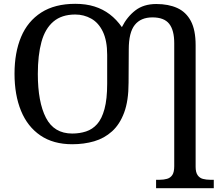

<svg xmlns="http://www.w3.org/2000/svg" viewBox="-20 -745 1159 1005"><path d="M797 240V196H816Q837 196 854.5 191Q872 186 882 171Q892 156 892 125V-519Q892 -587 865.5 -620.5Q839 -654 778 -654Q717 -654 685.5 -614.5Q654 -575 654 -487L653 -312Q653 -218 630 -156Q607 -94 566.5 -57.5Q526 -21 473 -5.5Q420 10 358 10Q259 10 191.5 -36Q124 -82 90 -165Q56 -248 56 -359Q56 -470 90.5 -552Q125 -634 196 -679.5Q267 -725 374 -725Q430 -725 474.5 -711Q519 -697 554.5 -670Q590 -643 618 -603Q645 -657 688.5 -690.5Q732 -724 798 -724Q862 -724 908 -703Q954 -682 979 -635Q1004 -588 1004 -508V128Q1004 157 1014.5 172Q1025 187 1042.5 191.5Q1060 196 1080 196H1099V240ZM358 -46Q397 -46 430.5 -57Q464 -68 488.5 -95.5Q513 -123 527 -174.5Q541 -226 541 -307V-458Q541 -532 518.5 -579Q496 -626 457.5 -647.5Q419 -669 374 -669Q303 -669 259.5 -632Q216 -595 197 -525.5Q178 -456 178 -358Q178 -211 220.5 -128.5Q263 -46 358 -46Z"/></svg>

Font: ET Text
Style: Regular
Weight: 470
Designer: Monotype Design Team
Foundry: Monotype Imaging Inc.
Version: Version 2.009